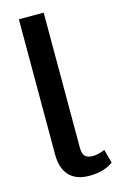

<svg xmlns="http://www.w3.org/2000/svg" viewBox="-117 -792 531 852"><g transform="rotate(-15 149.0 -366.0)"><path d="M61 -122V-742H175V-121Q175 -94 186 -82.5Q197 -71 222 -71Q247 -71 277 -84L294 -21Q251 10 185 10Q124 10 92.5 -23.5Q61 -57 61 -122Z"/></g></svg>

Font: Sarabun SemiBold
Style: Regular
Weight: 600
Designer: Suppakit Chalermlarp | Katatrad Co.,Ltd.
Foundry: Cadson Demak Co.,Ltd.
Version: Version 1.000; ttfautohint (v1.6)